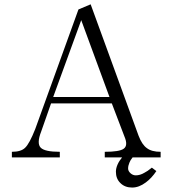

<svg xmlns="http://www.w3.org/2000/svg" viewBox="-20 -717 791 876"><path d="M350.6 -625 479.5 -274.4H222.7ZM393.6 -697.3 337.9 -673.8 140.6 -127.9Q114.3 -61.5 94.7 -43Q76.2 -24.4 34.2 -24.4V1H252.9V-24.4Q184.6 -24.4 166 -43Q146.5 -62.5 168 -117.2L212.9 -245.1H490.2L547.9 -93.8Q565.4 -52.7 543.9 -38.1Q524.4 -24.4 458 -24.4V1H537.1Q523.4 17.6 516.6 33.2Q508.8 50.8 508.8 66.4Q508.8 98.6 529.3 118.2Q549.8 138.7 583 138.7Q614.3 138.7 645.5 115.2Q671.9 95.7 693.4 63.5L672.9 47.9Q651.4 65.4 638.7 71.3Q619.1 83 599.6 83Q585.9 83 575.2 73.2Q564.5 63.5 564.5 51.8Q564.5 39.1 570.3 25.4Q574.2 14.6 585 1H712.9V-24.4Q671.9 -24.4 650.4 -41Q627.9 -56.6 612.3 -97.7Z"/></svg>

Font: Batang
Style: Regular
Weight: 400
Version: Version 2.21